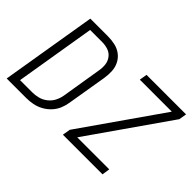

<svg xmlns="http://www.w3.org/2000/svg" viewBox="-119 -1063 1391 1391"><g transform="rotate(45 576.0 -367.5)"><path d="M605 0H1011L1020 -60H692L1122 -676L1132 -735H727L717 -676H1045L615 -60ZM29 0H230Q263 0 296.5 -6.5Q330 -13 361.5 -30Q393 -47 418 -73.5Q443 -100 456.5 -132Q470 -164 475 -197L526 -503Q532 -541 530 -577.5Q528 -614 512 -645.5Q496 -677 468 -698Q440 -719 404.5 -727Q369 -735 331 -735H151ZM230 -60H106L208 -676H332Q364 -676 393 -666Q422 -656 440.5 -631.5Q459 -607 462.5 -576Q466 -545 460 -513L410 -207Q405 -176 390.5 -147Q376 -118 349.5 -97Q323 -76 292 -68Q261 -60 230 -60Z"/></g></svg>

Font: Iosevka Sparkle Light
Style: Italic
Weight: 300
Italic angle: -9°
Designer: Belleve Invis
Foundry: Belleve Invis
Version: Version 4.5.0; ttfautohint (v1.8.3)